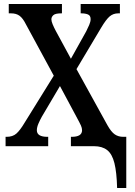

<svg xmlns="http://www.w3.org/2000/svg" viewBox="-20 -734 676 964"><path d="M568 210Q566 131 554.5 85Q543 39 518 19.5Q493 0 452 0H336V-47H340Q392 -47 392 -80Q392 -91 386.5 -103.5Q381 -116 363 -149L281 -302L190 -148Q181 -132 173 -113.5Q165 -95 165 -80Q165 -47 218 -47H222V0H8V-47H13Q44 -47 62.5 -63.5Q81 -80 103 -117L250 -354L109 -614Q95 -642 78.5 -654.5Q62 -667 35 -667H24V-714H291V-667H288Q258 -667 248 -658Q238 -649 238 -637Q238 -627 244.5 -611.5Q251 -596 260 -579L336 -439L413 -577Q421 -593 428 -609Q435 -625 435 -638Q435 -656 421.5 -661.5Q408 -667 388 -667H385V-714H582V-667H574Q549 -667 531 -652Q513 -637 488 -595L364 -387L519 -106Q538 -72 556 -59.5Q574 -47 599 -47H614V210Z"/></svg>

Font: Noto Serif Condensed SemiBold
Style: Regular
Weight: 600
Width: 3
Designer: Monotype Design Team
Foundry: Monotype Imaging Inc.
Version: Version 2.013